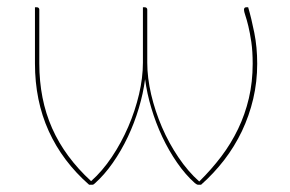

<svg xmlns="http://www.w3.org/2000/svg" viewBox="-20 -510 800 530"><path d="M665 -490Q674 -459.5 682 -419.5Q690 -379.5 690 -334Q690 -284 679 -237.2Q668 -190.5 647.8 -148Q627.5 -105.5 598.8 -68.2Q570 -31 535 0H527Q523.5 0 518 -4.5Q492 -27.5 469 -60.8Q446 -94 428 -132.2Q410 -170.5 397.8 -211.5Q385.5 -252.5 380.5 -291.5Q375.5 -252.5 363.2 -211.5Q351 -170.5 332.8 -132Q314.5 -93.5 291.2 -60.2Q268 -27 241.5 -3.5Q238 0 235.5 0H226Q152.5 -64.5 114.5 -148.2Q76.5 -232 76.5 -335V-490H81Q85 -490 86.8 -488Q88.5 -486 88.5 -483.5V-335Q88.5 -236 123.8 -156.2Q159 -76.5 231.5 -10Q262.5 -37.5 288.8 -76.8Q315 -116 334 -160Q353 -204 363.8 -249.8Q374.5 -295.5 374.5 -337V-490H379Q383 -490 384.8 -488Q386.5 -486 386.5 -483.5V-337Q386.5 -295.5 397.2 -249.5Q408 -203.5 427 -159.2Q446 -115 472.5 -75.8Q499 -36.5 530 -9Q563.5 -42 590.8 -78Q618 -114 637.2 -154Q656.5 -194 667 -238.8Q677.5 -283.5 677.5 -334Q677.5 -368 673.8 -393.8Q670 -419.5 665.5 -438Q661 -456.5 657.2 -467.5Q653.5 -478.5 653.5 -483Q653.5 -490 660 -490Z"/></svg>

Font: Lato 2
Style: Regular
Weight: 100
Designer: Lukasz Dziedzic with Adam Twardoch and Botio Nikoltchev
Foundry: tyPoland Lukasz Dziedzic
Version: Version 2.015; 2015-08-06; http://www.latofonts.com/